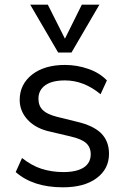

<svg xmlns="http://www.w3.org/2000/svg" viewBox="-20 -792 536 819"><path d="M248 7Q121 7 47 -58L74 -118Q116 -85 157 -72Q201 -58 251 -58Q307 -58 338 -78Q367 -98 367 -134Q367 -164 347 -182Q328 -199 281 -210L196 -230Q134 -243 99 -280Q64 -317 64 -366Q64 -432 117 -474Q170 -515 257 -515Q309 -515 357 -498Q404 -482 436 -449L409 -390Q338 -449 257 -449Q203 -449 174 -429Q144 -408 144 -371Q144 -340 163 -322Q180 -305 222 -294L307 -273Q377 -257 411 -224Q445 -190 445 -136Q445 -71 392 -32Q340 7 248 7ZM329 -772H404L285 -568H228L109 -772H184L257 -627Z"/></svg>

Font: PRinguin Sans
Style: Regular
Weight: 400
Designer: Vernon Adams
Foundry: Vernon Adams
Version: ""